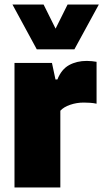

<svg xmlns="http://www.w3.org/2000/svg" viewBox="-20 -828 456 848"><path d="M44 0V-550H209.5L225 -477H233.5Q251.5 -522 285.2 -540.5Q319 -559 363 -559Q374.5 -559 386 -557.8Q397.5 -556.5 406.5 -555V-370Q393 -373 377.8 -374Q362.5 -375 350 -375Q318.5 -375 290 -365.2Q261.5 -355.5 246.5 -339V0ZM142.5 -610 35 -808H172.5L225.5 -701.5L278.5 -808H416.5L308.5 -610Z"/></svg>

Font: Encode Sans Semi Condensed Black
Style: Regular
Weight: 900
Width: 4
Designer: Multiple Designers
Foundry: Impallari Type
Version: Version 3.000; ttfautohint (v1.8.3) -l 8 -r 50 -G 200 -x 14 